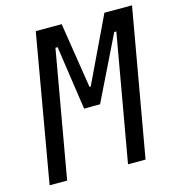

<svg xmlns="http://www.w3.org/2000/svg" viewBox="-104 -783 804 873"><g transform="rotate(-15 298.0 -346.5)"><path d="M22.5 0 143.1 -693.4H265.1L313.5 -385.3H319.3L466.3 -693.4H596.2L474.1 0H391.6L496.6 -597.2H486.8L339.4 -296.4H310.1L264.2 -295.9L220.2 -597.2H210L105 0Z"/></g></svg>

Font: Cascadia Mono PL SemiLight
Style: Italic
Weight: 350
Italic angle: -10°
Monospace: yes
Designer: Aaron Bell
Foundry: Saja Typeworks
Version: Version 2404.023; ttfautohint (v1.8.4)